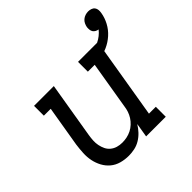

<svg xmlns="http://www.w3.org/2000/svg" viewBox="-175 -841 1009 1009"><g transform="rotate(-45 329.5 -336.0)"><path d="M230 8Q201 8 174 0.5Q147 -7 126.5 -24Q106 -41 93 -65Q80 -89 74.5 -116Q69 -143 70.5 -172Q72 -201 76 -230L114 -457H63V-530H210L158 -218Q155 -199 154 -181Q153 -163 156.5 -145.5Q160 -128 167.5 -112.5Q175 -97 188.5 -86Q202 -75 219 -70Q236 -65 255 -65Q272 -65 289 -68.5Q306 -72 322 -80Q338 -88 351.5 -100.5Q365 -113 374.5 -128Q384 -143 389.5 -159.5Q395 -176 397 -193L441 -457H390V-530H537L461 -74H512V0H366L379 -79Q367 -59 351 -42Q335 -25 315 -13Q295 -1 273 3.5Q251 8 230 8ZM482 -457 468 -508Q484 -512 500.5 -517.5Q517 -523 532.5 -530.5Q548 -538 562 -549Q576 -560 587 -574Q578 -575 570 -579.5Q562 -584 557.5 -591Q553 -598 552 -607.5Q551 -617 552 -626Q554 -637 559 -647.5Q564 -658 573 -665.5Q582 -673 593 -676.5Q604 -680 615 -680Q625 -680 635.5 -676.5Q646 -673 652 -665Q658 -657 659 -646.5Q660 -636 658 -625Q653 -594 637.5 -565Q622 -536 597.5 -514Q573 -492 543 -478.5Q513 -465 482 -457Z"/></g></svg>

Font: Iosevka Curly Slab ExObl
Style: Regular
Weight: 400
Width: 7
Italic angle: -9°
Monospace: yes
Designer: Belleve Invis
Foundry: Belleve Invis
Version: Version 11.1.0; ttfautohint (v1.8.3)